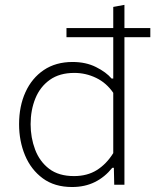

<svg xmlns="http://www.w3.org/2000/svg" viewBox="-20 -760 638 790"><path d="M276.5 9.5Q204.5 9.5 156 -26.2Q107.5 -62 83 -120.8Q58.5 -179.5 58.5 -249Q58.5 -323 84.8 -380.8Q111 -438.5 160.2 -471.8Q209.5 -505 278.5 -505Q333.5 -505 375.2 -484Q417 -463 439 -437H446V-607H253.5V-644.5H446V-731.5L492 -740V-644.5H598.5V-607H492V0H450L448.5 -69.5H442Q411 -31 370 -10.8Q329 9.5 276.5 9.5ZM284.5 -35.5Q339 -35.5 378.5 -60.2Q418 -85 446 -130V-378Q418 -419 375.5 -439.5Q333 -460 286 -460Q225 -460 185 -431.5Q145 -403 125.5 -355Q106 -307 106 -249Q106 -193.5 124.5 -144.5Q143 -95.5 182.2 -65.5Q221.5 -35.5 284.5 -35.5Z"/></svg>

Font: Heraclito ExtraLight
Style: Regular
Weight: 200
Designer: Kostas Bartsokas (font) & Cristiano Sobral (main changes)
Foundry: Kostas Bartsokas (font) & Cristiano Sobral (main changes)
Version: Version 1.00;July 8, 2020;FontCreator 13.0.0.2655 64-bit